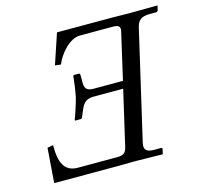

<svg xmlns="http://www.w3.org/2000/svg" viewBox="-96 -750 895 856"><g transform="rotate(-15 351.0 -322.5)"><path d="M238 -646 191 -506 218 -503C235 -546 283 -606 334 -606H487C506 -606 517 -601 517 -585C517 -582 516 -578 515 -574L466 -361H330C296 -361 290 -376 290 -402V-435C290 -439 288 -443 284 -443H262C260 -443 258 -441 258 -439C255 -414 251 -377 244 -344C235 -310 220 -265 213 -248L215 -245H238C244 -245 247 -249 248 -252L261 -283C273 -312 288 -327 321 -327H458L399 -72C393 -45 377 -39 355 -39H171C108 -39 91 -89 91 -158V-165L64 -160L52 0H346L423 -1L553 1L558 -21C559 -24 558 -28 551 -28H521C489 -28 478 -38 478 -57C478 -61 479 -66 480 -72L596 -573C603 -604 620 -618 658 -618H688C694 -618 696 -622 697 -625L702 -646L572 -645L494 -646Z"/></g></svg>

Font: Libertinus Serif
Style: Italic
Weight: 400
Italic angle: -12°
Designer: Philipp H. Poll, Khaled Hosny
Foundry: Caleb Maclennan
Version: Version 7.050;RELEASE